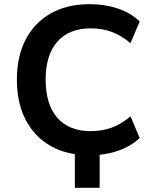

<svg xmlns="http://www.w3.org/2000/svg" viewBox="-20 -735 735 921"><path d="M339 166V-61H458V166ZM411 10Q303 10 224.5 -34Q146 -78 103.5 -159.5Q61 -241 61 -353Q61 -465 103.5 -546Q146 -627 224 -671Q302 -715 411 -715Q483 -715 545.5 -694Q608 -673 650 -632L606 -528Q561 -566 515 -582.5Q469 -599 415 -599Q312 -599 255.5 -535.5Q199 -472 199 -353Q199 -234 255 -170Q311 -106 415 -106Q469 -106 515 -122.5Q561 -139 606 -177L650 -73Q608 -33 545.5 -11.5Q483 10 411 10Z"/></svg>

Font: Nunito Sans 10pt
Style: Bold
Weight: 700
Designer: Vernon Adams
Foundry: Vernon Adams
Version: Version 3.101;gftools[0.9.27]